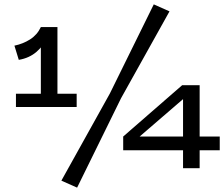

<svg xmlns="http://www.w3.org/2000/svg" viewBox="-20 -757 1026 879"><path d="M66 -483 46 -548Q85 -556 117.5 -576.5Q150 -597 167 -633L197 -590Q181 -549 147.5 -520Q114 -491 66 -483ZM53 -267V-328H331V-267ZM167 -290V-633H243V-290ZM483 -329 684 -737 756 -705 534 -307 333 102 261 70ZM595 -111 544 -132 814 -367H892ZM544 -69V-132H986V-69ZM818 -367H894V13H818Z"/></svg>

Font: BioRhyme SemiExpanded
Style: Regular
Weight: 400
Width: 6
Designer: Aoife Mooney
Foundry: Aoife Mooney Type
Version: Version 1.600;gftools[0.9.33]